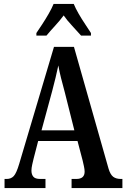

<svg xmlns="http://www.w3.org/2000/svg" viewBox="-20 -951 639 971"><path d="M3 0V-46H14Q36 -46 49.5 -60.5Q63 -75 77 -122L253 -714H354L529 -98Q538 -68 552.5 -57Q567 -46 591 -46H599V0H342V-46H366Q408 -46 408 -83Q408 -94 404.5 -110Q401 -126 398 -139L372 -238H173L150 -149Q147 -137 143 -119Q139 -101 139 -88Q139 -69 148.5 -57.5Q158 -46 183 -46H210V0ZM190 -292H356L308 -483Q297 -523 288.5 -557Q280 -591 275 -620Q269 -591 261 -558Q253 -525 244 -491ZM164 -784Q177 -803 194 -829Q211 -855 226.5 -882Q242 -909 251 -931H353Q362 -909 377.5 -882Q393 -855 410.5 -829Q428 -803 440 -784V-771H390Q371 -793 345.5 -820Q320 -847 302 -873Q283 -847 258 -820Q233 -793 215 -771H164Z"/></svg>

Font: Noto Serif Tamil ExtraCondensed SemiBold
Style: Regular
Weight: 600
Width: 2
Designer: Indian Type Foundry, Tom Grace, and the Monotype Design Team
Foundry: Monotype Imaging Inc.
Version: Version 2.004; ttfautohint (v1.8.4.7-5d5b)